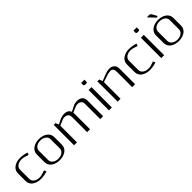

<svg xmlns="http://www.w3.org/2000/svg" viewBox="365 -2338 3893 3893"><g transform="rotate(-45 2312.0 -391.0)"><path d="M333.5 10.3Q285.6 10.3 241.7 -1.7Q197.8 -13.7 161.9 -36.9Q126 -60.1 104.7 -97.9Q83.5 -135.7 83.5 -183.1V-399.9Q83.5 -438 97.4 -470.2Q111.3 -502.4 135.5 -524.9Q159.7 -547.4 191.7 -563.2Q223.6 -579.1 259.5 -586.4Q295.4 -593.8 333.5 -593.8Q381.8 -593.8 439.2 -583.5Q496.6 -573.2 521 -560.5L500 -512.7L406.2 -542.5Q373 -552.2 333.5 -552.2Q290 -552.2 252.9 -538.3Q215.8 -524.4 191.2 -494.4Q166.5 -464.4 166.5 -422.9V-160.6Q166.5 -100.1 216.3 -65.7Q266.1 -31.2 333.5 -31.2Q374.5 -31.2 406.2 -40.5L500 -70.8L521 -22.9Q496.6 -10.3 439.2 0Q381.8 10.3 333.5 10.3Z M708 -160.6Q708 -100.1 757.8 -65.7Q807.6 -31.2 875 -31.2Q918.5 -31.2 955.3 -45.2Q992.2 -59.1 1016.8 -89.1Q1041.5 -119.1 1041.5 -160.6V-422.9Q1041.5 -483.4 991.9 -517.8Q942.4 -552.2 875 -552.2Q831.5 -552.2 794.4 -538.3Q757.3 -524.4 732.7 -494.4Q708 -464.4 708 -422.9ZM625 -183.1V-399.9Q625 -438 638.9 -470.2Q652.8 -502.4 677 -524.9Q701.2 -547.4 733.2 -563.2Q765.1 -579.1 801 -586.4Q836.9 -593.8 875 -593.8Q913.1 -593.8 949 -586.4Q984.9 -579.1 1016.8 -563.2Q1048.8 -547.4 1073 -524.9Q1097.2 -502.4 1111.1 -470.2Q1125 -438 1125 -399.9V-183.1Q1125 -135.7 1103.8 -97.9Q1082.5 -60.1 1046.6 -36.9Q1010.7 -13.7 966.8 -1.7Q922.9 10.3 875 10.3Q827.1 10.3 783.2 -1.7Q739.3 -13.7 703.4 -36.9Q667.5 -60.1 646.2 -97.9Q625 -135.7 625 -183.1Z M1666.5 -435.5Q1666.5 -488.8 1636.2 -515.1Q1606 -541.5 1552.7 -541.5Q1523.9 -541.5 1502 -532.2L1374.5 -478V0H1291.5V-583.5H1342.3L1370.6 -513.7L1481.9 -569.8Q1501 -578.6 1533 -586.2Q1564.9 -593.8 1598.6 -593.8Q1708.5 -593.8 1739.3 -510.3L1856.9 -569.8Q1906.2 -593.8 1970.7 -593.8Q2001 -593.8 2027.1 -586.4Q2053.2 -579.1 2075.9 -563.2Q2098.6 -547.4 2111.6 -518.1Q2124.5 -488.8 2124.5 -448.7V0H2041.5V-435.5Q2041.5 -488.8 2011.2 -515.1Q1981 -541.5 1927.7 -541.5Q1898.9 -541.5 1877 -532.2L1747.6 -477.1Q1749.5 -458.5 1749.5 -448.7V0H1666.5Z M2286.1 -791.5H2379.9V-729Q2379.9 -708.5 2333 -708.5Q2311 -708.5 2298.6 -714.6Q2286.1 -720.7 2286.1 -729ZM2291.5 0V-583.5H2374.5V0Z M2958 -436.5Q2958 -494.1 2937.7 -520Q2917.5 -545.9 2872.6 -545.9Q2858.9 -545.9 2834 -541.5Q2809.1 -537.1 2793.5 -532.2L2624.5 -477.1V0H2541.5V-583.5H2593.3L2621.6 -510.3L2773.4 -569.8Q2833 -593.8 2891.1 -593.8Q2959 -593.8 3000.2 -556.4Q3041.5 -519 3041.5 -448.7V0H2958Z M3458 10.3Q3410.2 10.3 3366.2 -1.7Q3322.3 -13.7 3286.4 -36.9Q3250.5 -60.1 3229.2 -97.9Q3208 -135.7 3208 -183.1V-399.9Q3208 -438 3221.9 -470.2Q3235.8 -502.4 3260 -524.9Q3284.2 -547.4 3316.2 -563.2Q3348.1 -579.1 3384 -586.4Q3419.9 -593.8 3458 -593.8Q3506.3 -593.8 3563.7 -583.5Q3621.1 -573.2 3645.5 -560.5L3624.5 -512.7L3530.8 -542.5Q3497.6 -552.2 3458 -552.2Q3414.6 -552.2 3377.4 -538.3Q3340.3 -524.4 3315.7 -494.4Q3291 -464.4 3291 -422.9V-160.6Q3291 -100.1 3340.8 -65.7Q3390.6 -31.2 3458 -31.2Q3499 -31.2 3530.8 -40.5L3624.5 -70.8L3645.5 -22.9Q3621.1 -10.3 3563.7 0Q3506.3 10.3 3458 10.3Z M3785.6 -791.5H3879.4V-729Q3879.4 -708.5 3832.5 -708.5Q3810.5 -708.5 3798.1 -714.6Q3785.6 -720.7 3785.6 -729ZM3791 0V-583.5H3874V0Z M4177.2 -780.3V-791.5H4237.8Q4248.5 -791.5 4256.8 -788.1Q4265.1 -784.7 4272.5 -775.9Q4279.8 -767.1 4284.9 -759Q4290 -751 4299.3 -734.4Q4301.3 -731 4302.2 -729L4340.8 -659.2L4311.5 -639.6ZM4124 -160.6Q4124 -100.1 4173.8 -65.7Q4223.6 -31.2 4291 -31.2Q4334.5 -31.2 4371.3 -45.2Q4408.2 -59.1 4432.9 -89.1Q4457.5 -119.1 4457.5 -160.6V-422.9Q4457.5 -483.4 4408 -517.8Q4358.4 -552.2 4291 -552.2Q4247.6 -552.2 4210.4 -538.3Q4173.3 -524.4 4148.7 -494.4Q4124 -464.4 4124 -422.9ZM4041 -183.1V-399.9Q4041 -438 4054.9 -470.2Q4068.8 -502.4 4093 -524.9Q4117.2 -547.4 4149.2 -563.2Q4181.2 -579.1 4217 -586.4Q4252.9 -593.8 4291 -593.8Q4329.1 -593.8 4365 -586.4Q4400.9 -579.1 4432.9 -563.2Q4464.8 -547.4 4489 -524.9Q4513.2 -502.4 4527.1 -470.2Q4541 -438 4541 -399.9V-183.1Q4541 -135.7 4519.8 -97.9Q4498.5 -60.1 4462.6 -36.9Q4426.8 -13.7 4382.8 -1.7Q4338.9 10.3 4291 10.3Q4243.2 10.3 4199.2 -1.7Q4155.3 -13.7 4119.4 -36.9Q4083.5 -60.1 4062.3 -97.9Q4041 -135.7 4041 -183.1Z"/></g></svg>

Font: Resagnicto
Style: Regular
Weight: 500
Version: Version 0.9991